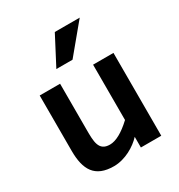

<svg xmlns="http://www.w3.org/2000/svg" viewBox="-183 -890 960 1028"><g transform="rotate(-30 297.0 -375.5)"><path d="M223 15C293.2 15 360.6 -26.3 397 -66V0H523V-512H397V-170C344.3 -120.7 299.3 -96 262 -96C192.5 -96 193 -155 193 -230V-512H67V-170C67 -52.6 105.6 15 223 15ZM315 -590 461 -766H307L215 -590Z"/></g></svg>

Font: Fog Sans
Style: Bold
Weight: 700
Foundry: Intel Corporation
Version: Version 1.00